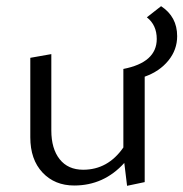

<svg xmlns="http://www.w3.org/2000/svg" viewBox="-20 -595 593 621"><path d="M553 -478Q553 -434 524.5 -399Q496 -364 448 -347V-6L391 6L382 -68Q316 5 220 5Q157 5 117.5 -37Q78 -79 78 -151V-408L146 -420V-173Q146 -114 173 -80Q200 -46 249 -46Q329 -46 379 -118V-372Q487 -393 487 -469Q487 -514 455 -539L501 -575Q553 -541 553 -478Z"/></svg>

Font: EauTestSC
Style: Regular
Weight: 400
Designer: Christian Thalmann (Catharsis Fonts)
Version: Version 0.001;PS 000.001;hotconv 1.0.88;makeotf.lib2.5.64775